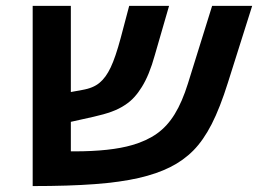

<svg xmlns="http://www.w3.org/2000/svg" viewBox="-20 -626 875 651"><path d="M556.6 -59.1Q511.7 -36.6 450.2 -22.5Q388.7 -8.3 301.3 -1.7Q213.9 4.9 90.8 4.9V-606H220.2V-314L257.8 -320.8Q295.9 -327.1 317.4 -345.2Q338.9 -362.8 355.2 -397.2Q371.6 -431.6 389.2 -497.1L418 -606H553.2L504.9 -439Q486.3 -371.6 460.9 -331.1Q449.2 -312 435.5 -296.9Q421.9 -281.7 403.8 -270Q384.3 -256.8 358.2 -247.3Q332 -237.8 296.9 -230L220.2 -212.9V-112.8H231.4Q355.5 -112.8 428.7 -134.3Q477.5 -148.4 512.5 -173.3Q547.4 -198.2 572.5 -239.3Q597.7 -280.3 617.2 -342.8L699.2 -606H835L752.9 -346.2Q726.1 -260.7 697.8 -205.3Q669.4 -149.9 635.5 -115.7Q601.6 -81.5 556.6 -59.1Z"/></svg>

Font: Arimo
Style: Italic
Weight: 400
Italic angle: -12°
Designer: Steve Matteson
Foundry: Monotype Imaging Inc.
Version: Version 1.33